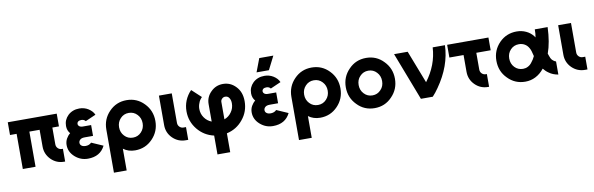

<svg xmlns="http://www.w3.org/2000/svg" viewBox="-56 -1237 6103 1974"><g transform="rotate(-10 2995.5 -250.5)"><path d="M22 -500V-367H91V0H224V-367H331V-192Q331 -113 387 -56Q443 0 523 0H533V-133H523Q498 -133 481 -150Q464 -167 464 -192V-367H533V-500Z M861 -323H774Q750 -323 736 -335Q725 -345 725 -358Q725 -372 735 -381Q748 -392 770 -392Q799 -392 814 -372L923 -420Q914 -441 898.5 -457.5Q883 -474 862 -487Q821 -512 770 -512Q699 -512 651 -467Q605 -422 605 -358Q605 -311 634 -278Q621 -268 611 -255.5Q601 -243 593 -229Q577 -199 577 -164Q577 -91 636 -39Q694 12 770 12Q899 12 950 -92L829 -145Q808 -122 770 -121Q740 -121 725 -134Q711 -145 711 -164Q711 -181 724 -194Q739 -210 774 -210H861Z M1263 -379Q1316 -379 1351 -341Q1386 -304 1386 -250Q1386 -196 1351 -159Q1316 -121 1263 -121Q1210 -121 1175 -159Q1140 -196 1140 -250Q1140 -304 1175 -341Q1210 -379 1263 -379ZM1263 -512Q1155 -512 1081 -435Q1007 -359 1007 -250V200H1140V-27Q1192 12 1263 12Q1371 12 1445 -65Q1519 -141 1519 -250Q1519 -359 1445 -435Q1371 -512 1263 -512Z M1600 -500V-192Q1600 -112 1656 -56Q1713 0 1792 0H1818V-133H1792Q1768 -133 1751 -150Q1734 -167 1734 -192V-500Z M2268 -504Q2193 -504 2141 -451Q2088 -399 2088 -325V-143Q2041 -161 2013 -202Q1985 -242 1985 -293Q1985 -325 1997 -353Q2002 -369 2011.5 -383Q2021 -397 2033 -409L1936 -499Q1915 -478 1899 -453.5Q1883 -429 1872 -402Q1851 -350 1851 -291Q1851 -185 1918 -102Q1985 -20 2088 3V200H2221V3Q2325 -20 2391 -102Q2425 -143 2441.5 -190.5Q2458 -238 2458 -291Q2458 -339 2444 -377.5Q2430 -416 2402 -445Q2347 -504 2268 -504ZM2268 -371Q2296 -371 2310 -349Q2325 -326 2325 -293Q2325 -241 2296 -201Q2268 -160 2221 -143V-325Q2221 -343 2235 -357Q2249 -371 2268 -371Z M2793 -323H2706Q2682 -323 2668 -335Q2657 -345 2657 -358Q2657 -372 2667 -381Q2680 -392 2702 -392Q2731 -392 2746 -372L2855 -420Q2846 -441 2830.5 -457.5Q2815 -474 2794 -487Q2753 -512 2702 -512Q2631 -512 2583 -467Q2537 -422 2537 -358Q2537 -311 2566 -278Q2553 -268 2543 -255.5Q2533 -243 2525 -229Q2509 -199 2509 -164Q2509 -91 2568 -39Q2626 12 2702 12Q2831 12 2882 -92L2761 -145Q2740 -122 2702 -121Q2672 -121 2657 -134Q2643 -145 2643 -164Q2643 -181 2656 -194Q2671 -210 2706 -210H2793ZM2630 -561H2759L2830 -701H2683Z M3195 -379Q3248 -379 3283 -341Q3318 -304 3318 -250Q3318 -196 3283 -159Q3248 -121 3195 -121Q3142 -121 3107 -159Q3072 -196 3072 -250Q3072 -304 3107 -341Q3142 -379 3195 -379ZM3195 -512Q3087 -512 3013 -435Q2939 -359 2939 -250V200H3072V-27Q3124 12 3195 12Q3303 12 3377 -65Q3451 -141 3451 -250Q3451 -359 3377 -435Q3303 -512 3195 -512Z M3764 -512Q3655 -512 3582 -435Q3507 -359 3507 -250Q3507 -141 3582 -65Q3655 12 3764 12Q3872 12 3945 -65Q4020 -141 4020 -250Q4020 -359 3945 -435Q3872 -512 3764 -512ZM3764 -379Q3816 -379 3851 -341Q3886 -304 3886 -250Q3886 -223 3877.5 -200Q3869 -177 3851 -159Q3816 -121 3764 -121Q3711 -121 3676 -159Q3641 -196 3641 -250Q3641 -277 3649.5 -300Q3658 -323 3676 -341Q3711 -379 3764 -379Z M4055 -500 4247 0H4371Q4387 -17 4402.5 -36.5Q4418 -56 4434 -79Q4579 -285 4586 -500H4458Q4453 -408 4420.5 -322.5Q4388 -237 4329 -159L4197 -500Z M4609 -500V-367H4757V-192Q4757 -112 4813 -56Q4869 0 4949 0H4959V-133H4949Q4924 -133 4907 -150Q4890 -167 4890 -192V-367H5040V-500Z M5336 -511Q5228 -511 5154 -436Q5079 -359 5079 -250Q5079 -195 5097.5 -148.5Q5116 -102 5154 -64Q5228 13 5336 13Q5394 13 5443 -12Q5469 -25 5491.5 -44Q5514 -63 5534 -88Q5545 -74 5558 -61.5Q5571 -49 5586 -39Q5606 -24 5630 -14.5Q5654 -5 5682 0V-137Q5670 -141 5660.5 -147.5Q5651 -154 5643 -162Q5636 -170 5630.5 -181Q5625 -192 5621 -205Q5620 -208 5617.5 -215Q5615 -222 5612 -231Q5632 -286 5643.5 -353.5Q5655 -421 5658 -500H5524Q5524 -477 5522.5 -456Q5521 -435 5517 -417Q5514 -422 5511 -426Q5508 -430 5505 -434Q5476 -470 5433 -490Q5388 -511 5336 -511ZM5336 -378Q5369 -378 5395 -363Q5422 -348 5439 -317Q5446 -306 5453 -284.5Q5460 -263 5467 -231Q5459 -214 5450 -199Q5441 -184 5432 -174Q5413 -146 5386 -133Q5375 -127 5362 -124Q5349 -121 5336 -121Q5283 -121 5248 -158Q5213 -195 5213 -250Q5213 -304 5248 -341Q5283 -378 5336 -378Z M5768 -500V-192Q5768 -112 5824 -56Q5881 0 5960 0H5986V-133H5960Q5936 -133 5919 -150Q5902 -167 5902 -192V-500Z"/></g></svg>

Font: Unageo
Style: Bold
Weight: 700
Designer: Richard Sepsi
Foundry: Richard Sepsi
Version: Version 2.000